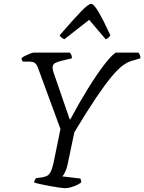

<svg xmlns="http://www.w3.org/2000/svg" viewBox="-20 -977 749 997"><path d="M318 0Q310 0 287.5 -3Q265 -6 238.5 -11Q212 -16 189 -21Q166 -26 156 -30Q161 -46 168 -52L198 -56Q212 -58 223.5 -63.5Q235 -69 244 -87Q253 -105 261 -146L294 -307L176 -628Q170 -643 161 -650Q152 -657 130 -657H99Q97 -659 94.5 -663.5Q92 -668 92 -675Q98 -681 111 -687.5Q124 -694 137 -699Q150 -704 157 -704H343Q346 -700 350 -693Q354 -686 353 -674L302 -662Q281 -657 267 -650Q253 -643 253 -626Q253 -615 259 -598L342 -357H345Q391 -443 436.5 -516.5Q482 -590 520 -639.5Q558 -689 581 -704H699Q702 -700 706 -692.5Q710 -685 709 -674L664 -661Q642 -655 617 -636.5Q592 -618 559 -578.5Q526 -539 479 -469.5Q432 -400 366 -290L331 -123Q326 -99 317.5 -82.5Q309 -66 304 -61L397 -50Q398 -47 400 -42.5Q402 -38 402 -30Q385 -17 360.5 -8.5Q336 0 318 0ZM314 -773Q304 -778 298 -783Q292 -788 290 -794Q359 -874 399 -915.5Q439 -957 453 -957Q467 -957 492 -914.5Q517 -872 553 -794Q550 -789 544.5 -782.5Q539 -776 529 -773L443 -874Z"/></svg>

Font: Texturina Extralight
Style: Italic
Weight: 200
Italic angle: -11°
Designer: Guillermo Torres Carreño
Foundry: Omnibus-Type
Version: Version 1.002; ttfautohint (v1.8.3)